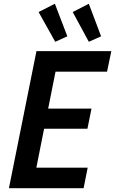

<svg xmlns="http://www.w3.org/2000/svg" viewBox="-20 -988 604 1008"><path d="M26.9 0 171.4 -719.7H564.5L542 -611.8H271.5L232.9 -418H460.4L439 -312H211.4L170.9 -107.9H440.4L418.9 0ZM270 -768.6 182.6 -924.8 268.1 -968.3 333.5 -797.4ZM446.3 -768.6 361.8 -924.8 446.3 -968.3 510.7 -797.4Z"/></svg>

Font: Reddit Sans SemiBold
Style: Italic
Weight: 600
Italic angle: -11.25°
Designer: Stephen Hutchings
Version: Version 1.013